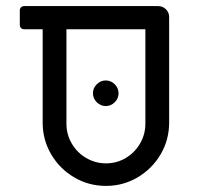

<svg xmlns="http://www.w3.org/2000/svg" viewBox="-20 -599 645 630"><path d="M120 -197V-503H59Q53 -503 49 -507Q45 -511 45 -517V-565Q45 -571 49 -575Q53 -579 59 -579H499Q514 -579 524.5 -568.5Q535 -558 535 -543V-197Q535 -140 507 -92.5Q479 -45 431.5 -17Q384 11 328 11Q271 11 223.5 -17Q176 -45 148 -92.5Q120 -140 120 -197ZM457 -193V-503H198V-193Q198 -158 215.5 -128Q233 -98 263 -80.5Q293 -63 328 -63Q363 -63 392.5 -80.5Q422 -98 439.5 -128Q457 -158 457 -193ZM285 -293Q285 -310 297.5 -322.5Q310 -335 327 -335Q344 -335 356.5 -322.5Q369 -310 369 -293Q369 -276 356.5 -263.5Q344 -251 327 -251Q310 -251 297.5 -263.5Q285 -276 285 -293Z"/></svg>

Font: Miriam Libre
Style: Regular
Weight: 400
Designer: Michal Sahar
Foundry: Hagilda
Version: Version 1.001